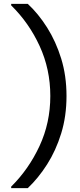

<svg xmlns="http://www.w3.org/2000/svg" viewBox="-20 -831 413 996"><path d="M124 145H38V137Q129 47 185 -73.5Q241 -194 241 -333Q241 -472 185.5 -592.5Q130 -713 38 -803V-811H124Q179 -760 224.5 -688Q270 -616 297.5 -527Q325 -438 325 -333Q325 -228 297.5 -139Q270 -50 224.5 21.5Q179 93 124 145Z"/></svg>

Font: DM Sans
Style: Regular
Weight: 400
Designer: Colophon Foundry, Jonny Pinhorn
Foundry: Colophon Foundry
Version: Version 4.004; ttfautohint (v1.8.4.7-5d5b)